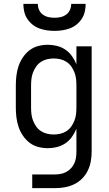

<svg xmlns="http://www.w3.org/2000/svg" viewBox="-20 -760 565 995"><path d="M265 215H147V144H265Q281 144 296 141Q311 138 324.5 130.5Q338 123 348.5 111.5Q359 100 365.5 85.5Q372 71 374 56Q376 41 376 25V-93Q367 -71 353 -51Q339 -31 319 -17.5Q299 -4 275.5 2Q252 8 228 8Q203 8 178 1.5Q153 -5 133 -20.5Q113 -36 98.5 -57.5Q84 -79 76 -103Q68 -127 65 -152Q62 -177 62 -202V-318Q62 -343 65 -368Q68 -393 76 -417Q84 -441 98.5 -462.5Q113 -484 133 -499.5Q153 -515 178 -521.5Q203 -528 228 -528Q252 -528 275.5 -522Q299 -516 319 -502.5Q339 -489 353 -469Q367 -449 376 -427V-520H455V25Q455 51 450.5 76Q446 101 435 124Q424 147 405.5 165.5Q387 184 364 195Q341 206 316 210.5Q291 215 265 215ZM258 -63Q276 -63 293 -67Q310 -71 324.5 -80.5Q339 -90 349 -104Q359 -118 365.5 -134.5Q372 -151 374 -168Q376 -185 376 -202V-318Q376 -335 374 -352Q372 -369 365.5 -385.5Q359 -402 349 -416Q339 -430 324.5 -439.5Q310 -449 293 -453Q276 -457 259 -457Q241 -457 224 -453Q207 -449 192.5 -439.5Q178 -430 168 -416Q158 -402 151.5 -385.5Q145 -369 143 -352Q141 -335 141 -318V-202Q141 -185 143 -168Q145 -151 151.5 -134.5Q158 -118 168 -104Q178 -90 192.5 -80.5Q207 -71 224 -67Q241 -63 258 -63ZM262 -600Q242 -600 222 -603Q202 -606 183 -613Q164 -620 148 -633Q132 -646 121 -663Q110 -680 105.5 -700Q101 -720 101 -740H176Q176 -724 182.5 -709Q189 -694 202 -684.5Q215 -675 230.5 -671.5Q246 -668 262 -668Q279 -668 294.5 -671.5Q310 -675 323 -684.5Q336 -694 342.5 -709Q349 -724 349 -740H424Q424 -720 419.5 -700Q415 -680 404 -663Q393 -646 377 -633Q361 -620 342 -613Q323 -606 303 -603Q283 -600 262 -600Z"/></svg>

Font: Iosevka Pride
Style: Regular
Weight: 400
Monospace: yes
Designer: Belleve Invis
Foundry: Belleve Invis
Version: Version 30.3.1; ttfautohint (v1.8.4)